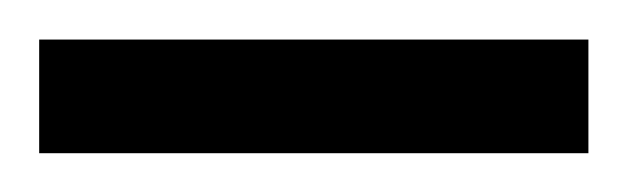

<svg xmlns="http://www.w3.org/2000/svg" viewBox="-30 -79 323 99"><path d="M-9.8 0V-58.6H273.4V0Z"/></svg>

Font: Vazir Thin UI
Style: Thin-UI
Weight: 100
Designer: Saber Rastikerdar
Foundry: Saber Rastikerdar
Version: Version 30.0.0